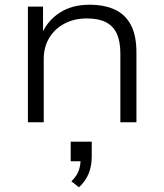

<svg xmlns="http://www.w3.org/2000/svg" viewBox="-20 -517 692 812"><path d="M98 0V-489H162V-375H157Q183 -432 234.5 -464.5Q286 -497 358 -497Q421 -497 465.5 -476.5Q510 -456 533.5 -411.5Q557 -367 557 -295V0H489V-291Q489 -342 474 -374.5Q459 -407 428 -423Q397 -439 348 -439Q293 -439 251.5 -416.5Q210 -394 187.5 -355.5Q165 -317 165 -268V0ZM314 275 282 250Q305 227 313 204.5Q321 182 321 155L337 165H279V82H368V145Q368 185 355 217Q342 249 314 275Z"/></svg>

Font: Nunito Sans 10pt SemiExpanded Light
Style: Regular
Weight: 300
Width: 6
Designer: Vernon Adams
Foundry: Vernon Adams
Version: Version 3.101;gftools[0.9.27]